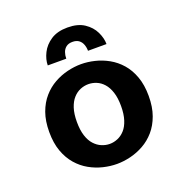

<svg xmlns="http://www.w3.org/2000/svg" viewBox="-128 -819 907 946"><g transform="rotate(-20 325.0 -346.0)"><path d="M327.5 11Q292.5 11 256 2.2Q219.5 -6.5 185.5 -25.5Q151.5 -44.5 124.8 -75.2Q98 -106 82.2 -149.5Q66.5 -193 66.5 -251Q66.5 -308.5 82.2 -352Q98 -395.5 124.8 -426Q151.5 -456.5 185.5 -475.5Q219.5 -494.5 256 -503.2Q292.5 -512 327.5 -512Q362 -512 398.5 -503.2Q435 -494.5 469 -475.5Q503 -456.5 529.8 -426Q556.5 -395.5 572.2 -352Q588 -308.5 588 -251Q588 -193 572.2 -149.5Q556.5 -106 529.8 -75.2Q503 -44.5 469 -25.5Q435 -6.5 398.5 2.2Q362 11 327.5 11ZM327.5 -94Q349 -94 369.8 -102.8Q390.5 -111.5 407 -129.8Q423.5 -148 433.2 -178.2Q443 -208.5 443 -251Q443 -293.5 433.2 -323.2Q423.5 -353 407 -371.5Q390.5 -390 369.8 -398.5Q349 -407 327.5 -407Q306 -407 285.2 -398.5Q264.5 -390 247.8 -371.5Q231 -353 221.2 -323.2Q211.5 -293.5 211.5 -251Q211.5 -208.5 221.2 -178.2Q231 -148 247.8 -129.8Q264.5 -111.5 285.2 -102.8Q306 -94 327.5 -94ZM326.5 -704.5Q380.5 -704.5 414.2 -682Q448 -659.5 464 -626.2Q480 -593 480 -562H383Q383 -579.5 377.2 -595Q371.5 -610.5 359 -620Q346.5 -629.5 325.5 -629.5Q305 -629.5 292.5 -620Q280 -610.5 274.5 -595Q269 -579.5 269 -562H172Q172 -593 188.5 -626.2Q205 -659.5 239.2 -682Q273.5 -704.5 326.5 -704.5Z"/></g></svg>

Font: Trispace Thin SemiBold
Style: Regular
Weight: 600
Version: Version 1.210